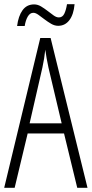

<svg xmlns="http://www.w3.org/2000/svg" viewBox="-20 -895 437 915"><path d="M257.3 -772Q240.2 -772 223.6 -781.7Q207 -791.5 191.9 -803Q176.8 -814.5 163.3 -824.2Q149.9 -834 138.7 -834Q123 -834 112.5 -816.4Q102.1 -798.8 97.7 -771H61.5Q67.4 -818.4 87.4 -846.2Q107.4 -874 142.6 -874Q159.7 -874 175.8 -864.3Q191.9 -854.5 206.8 -843Q221.7 -831.5 235.1 -821.8Q248.5 -812 260.7 -812Q277.8 -812 286.4 -829.6Q294.9 -847.2 299.3 -875H335.4Q331.1 -825.7 310.5 -798.8Q290 -772 257.3 -772ZM348.1 0 285.2 -258.8H111.8L49.8 0H0L171.9 -713.9H221.2L397 0ZM273.9 -307.1 210.9 -573.2Q201.2 -618.2 195.8 -658.2Q191.4 -615.7 182.1 -573.2L121.1 -307.1Z"/></svg>

Font: TypoPRO Open Sans Condensed
Style: Regular
Weight: 300
Width: 3
Foundry: Ascender Corporation
Version: Version 1.10